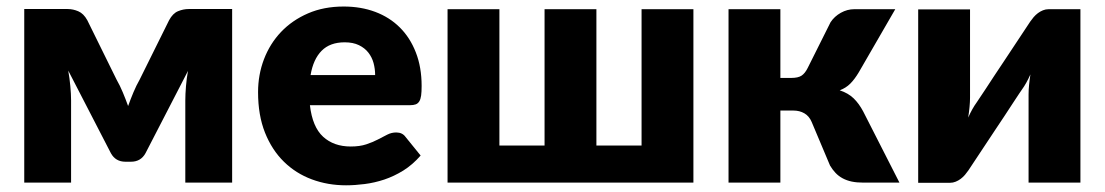

<svg xmlns="http://www.w3.org/2000/svg" viewBox="-20 -546 3302 574"><path d="M674 -519V0H534V-245.5Q534 -264.5 536 -288.5Q538 -312.5 542 -334L415 -88Q401 -62.5 371.5 -62.5H355Q325.5 -62.5 311.5 -88L184 -335Q188 -313 190.2 -289Q192.5 -265 192.5 -245.5V0H52.5V-519H182.5Q198.5 -519 214.2 -512.2Q230 -505.5 241 -485.5L328.5 -308Q338.5 -290.5 347 -270.2Q355.5 -250 363 -229Q370.5 -250 379 -270.2Q387.5 -290.5 397.5 -308L485.5 -485.5Q496.5 -506 512.2 -512.5Q528 -519 544 -519Z M1101.5 -321.5Q1101.5 -340 1096.8 -357.5Q1092 -375 1081.2 -388.8Q1070.5 -402.5 1053 -411Q1035.5 -419.5 1010.5 -419.5Q966.5 -419.5 941.5 -394.2Q916.5 -369 908.5 -321.5ZM906.5 -231.5Q914 -166.5 946 -137.2Q978 -108 1028.5 -108Q1055.5 -108 1075 -114.5Q1094.5 -121 1109.8 -129Q1125 -137 1137.8 -143.5Q1150.5 -150 1164.5 -150Q1183 -150 1192.5 -136.5L1237.5 -81Q1213.5 -53.5 1185.8 -36.2Q1158 -19 1128.8 -9.2Q1099.5 0.5 1070.2 4.2Q1041 8 1014.5 8Q960 8 912.2 -9.8Q864.5 -27.5 828.8 -62.5Q793 -97.5 772.2 -149.5Q751.5 -201.5 751.5 -270.5Q751.5 -322.5 769.2 -369Q787 -415.5 820.2 -450.5Q853.5 -485.5 900.8 -506Q948 -526.5 1007.5 -526.5Q1059 -526.5 1101.8 -510.5Q1144.5 -494.5 1175.2 -464Q1206 -433.5 1223.2 -389.2Q1240.5 -345 1240.5 -289Q1240.5 -271.5 1239 -260.5Q1237.5 -249.5 1233.5 -243Q1229.5 -236.5 1222.8 -234Q1216 -231.5 1205.5 -231.5Z M2053 -518.5V0H1318V-518.5H1473V-111H1608V-518.5H1763V-111H1898V-518.5Z M2463 -479.5Q2474.5 -497 2493.8 -507.8Q2513 -518.5 2534 -518.5H2656.5L2547.5 -330Q2535 -309 2522 -296Q2509 -283 2490.5 -276Q2516 -267.5 2532 -252Q2548 -236.5 2560.5 -213L2669 0H2562Q2541.5 0 2526.2 -3.2Q2511 -6.5 2499 -13Q2487 -19.5 2478 -29Q2469 -38.5 2461.5 -51L2406.5 -181.5Q2399 -199 2384.8 -207.2Q2370.5 -215.5 2352 -215.5H2313V0H2158V-518.5H2313V-313H2345Q2366 -313 2376.2 -319.8Q2386.5 -326.5 2394.5 -342.5Z M3210 -518.5V0H3055V-264Q3055 -277 3056.5 -292.2Q3058 -307.5 3060.5 -323.5Q3048.5 -296.5 3035 -278Q3034 -277 3026.8 -266Q3019.5 -255 3008.2 -237.8Q2997 -220.5 2982.8 -199Q2968.5 -177.5 2953.5 -155Q2918.5 -102.5 2875 -36.5Q2870.5 -30 2864.8 -23.2Q2859 -16.5 2852 -11.2Q2845 -6 2837 -2.8Q2829 0.5 2820 0.5H2725V-518H2880V-254Q2880 -241.5 2878.5 -226Q2877 -210.5 2874.5 -194.5Q2886.5 -221.5 2900 -240Q2900.5 -241 2908 -252Q2915.5 -263 2926.8 -280.2Q2938 -297.5 2952.2 -319Q2966.5 -340.5 2981.5 -363Q3016.5 -415.5 3060 -481.5Q3064.5 -488 3070.2 -494.8Q3076 -501.5 3083 -506.8Q3090 -512 3098 -515.2Q3106 -518.5 3115 -518.5Z"/></svg>

Font: Lato ExtraBold
Style: Regular
Weight: 800
Designer: Lukasz Dziedzic with Adam Twardoch and Botio Nikoltchev
Foundry: tyPoland Lukasz Dziedzic
Version: Version 2.015; 2015-08-06; http://www.latofonts.com/